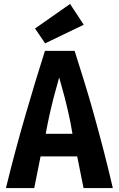

<svg xmlns="http://www.w3.org/2000/svg" viewBox="-20 -950 600 970"><path d="M10 0Q35 -102 60 -195Q85 -288 110 -373.5Q135 -459 159 -538.5Q183 -618 207 -693H357Q381 -618 406 -537Q431 -456 455 -370Q479 -284 503 -191.5Q527 -99 550 0H402L370 -160H185L153 0ZM211 -274H346Q338 -324 328 -369Q318 -414 306 -460.5Q294 -507 279 -559Q264 -507 252 -460.5Q240 -414 230 -369Q220 -324 211 -274ZM208 -731 157 -806 334 -930 403 -825Z"/></svg>

Font: Ubuntu Sans Mono
Style: Bold
Weight: 700
Monospace: yes
Designer: Dalton Maag Ltd
Foundry: Dalton Maag Ltd
Version: Version 1.006